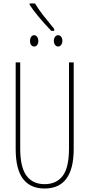

<svg xmlns="http://www.w3.org/2000/svg" viewBox="-20 -1072 513 1102"><path d="M403 -217Q403 10 236 10Q154 10 112 -45.5Q70 -101 70 -217V-714H96V-221Q96 -112 132 -63.5Q168 -15 236 -15Q303 -15 339.5 -62Q376 -109 376 -221V-714H403ZM291 -906V-895H274Q186 -988 150 -1045V-1052H181Q203 -1016 226.5 -986Q250 -956 291 -906ZM200 -837Q200 -823 193.5 -814Q187 -805 176 -805Q165 -805 158.5 -814.5Q152 -824 152 -837Q152 -850 158.5 -860Q165 -870 176 -870Q186 -870 193 -860.5Q200 -851 200 -837ZM338 -838Q338 -824 331 -814.5Q324 -805 313 -805Q303 -805 296 -814.5Q289 -824 289 -838Q289 -851 296 -860.5Q303 -870 313 -870Q324 -870 331 -861Q338 -852 338 -838Z"/></svg>

Font: Noto Sans Display Thin Cond
Style: Regular
Weight: 250
Width: 3
Designer: Monotype Design team
Foundry: Monotype Imaging Inc.
Version: Version 1.000